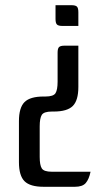

<svg xmlns="http://www.w3.org/2000/svg" viewBox="-20 -471 419 740"><path d="M194 -451H255Q271 -451 276.5 -445.5Q282 -440 282 -424V-371H221Q205 -371 199.5 -376.5Q194 -382 194 -398ZM282 -136Q282 -84 260.5 -62.5Q239 -41.1 187 -41.1H180Q149 -41.1 141 -28.1Q133 -15.1 133 15.9V133.9Q133 164.9 141 177.9Q149 190.9 180 190.9H329Q323 219.9 310.5 234.4Q298 248.9 269 248.9H148Q96 248.9 74.5 227.4Q53 205.9 53 153.9V-4.1Q53 -56 74.5 -77.5Q96 -99 148 -99H155Q186 -99 194 -112Q202 -125 202 -156V-268Q202 -284 207.5 -289.5Q213 -295 229 -295H282Z"/></svg>

Font: Rationale
Style: Regular
Weight: 400
Designer: Cyreal (www.cyreal.org)
Foundry: Cyreal (www.cyreal.org)
Version: Version 1.011